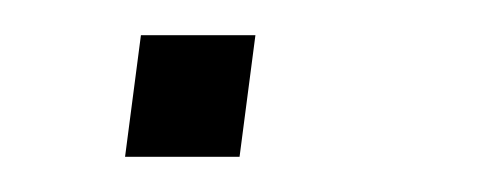

<svg xmlns="http://www.w3.org/2000/svg" viewBox="-20 -89 278 109"><path d="M51 0 60 -69H125L116 0Z"/></svg>

Font: Chivo Medium Thin
Style: Italic
Weight: 250
Italic angle: -8.05°
Version: Version 2.002